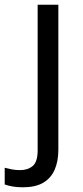

<svg xmlns="http://www.w3.org/2000/svg" viewBox="-75 -556 353 816"><path d="M22 240Q-3 240 -22 236.5Q-41 233 -55 228V157Q-40 161 -24 164Q-8 167 11 167Q43 167 64 149.5Q85 132 85 83V-536H173V80Q173 130 157 166Q141 202 108 221Q75 240 22 240Z"/></svg>

Font: Noto Sans Tai Tham
Style: Regular
Weight: 400
Designer: Monotype Design Team 2013. Revised by David WIlliams 2020
Foundry: Monotype Imaging Inc.
Version: Version 2.002